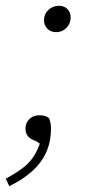

<svg xmlns="http://www.w3.org/2000/svg" viewBox="-20 -479 333 663"><path d="M12 164 0 138Q35 119 58 101.5Q81 84 96 61.5Q111 39 121 6L125 22L104 8Q87 3 77.5 -7.5Q68 -18 68 -35Q68 -55 81.5 -68Q95 -81 115 -81Q127 -81 135.5 -78.5Q144 -76 150 -70Q152 -65 154 -56Q156 -47 156 -35Q156 11 139 48Q122 85 89.5 113.5Q57 142 12 164ZM174 -368Q155 -368 143.5 -380Q132 -392 132 -408Q132 -423 138.5 -434Q145 -445 157 -452Q169 -459 183 -459Q202 -459 213 -447.5Q224 -436 224 -419Q224 -405 217.5 -393.5Q211 -382 199.5 -375Q188 -368 174 -368Z"/></svg>

Font: Source Serif 4 Light
Style: Italic
Weight: 300
Italic angle: -12°
Designer: Frank Grießhammer
Foundry: Adobe Systems Incorporated
Version: Version 4.004;hotconv 1.0.116;makeotfexe 2.5.65601